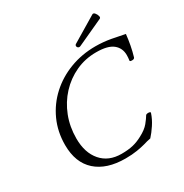

<svg xmlns="http://www.w3.org/2000/svg" viewBox="-195 -1011 1130 1178"><g transform="rotate(-30 370.0 -422.0)"><path d="M357 13Q224 13 150 -53Q76 -119 76 -244Q76 -338 112 -417Q148 -496 211.5 -554Q275 -612 359 -644Q443 -676 540 -676Q566 -676 594 -673.5Q622 -671 649 -666Q672 -662 694.5 -657Q717 -652 740 -648Q736 -610 729 -572.5Q722 -535 711 -498Q707 -488 691.5 -488.5Q676 -489 677 -495Q680 -516 680 -533Q680 -583 643.5 -612.5Q607 -642 525 -642Q447 -642 380 -611Q313 -580 262.5 -525.5Q212 -471 184 -399Q156 -327 156 -244Q156 -143 207.5 -83.5Q259 -24 350 -24Q397 -24 431 -32Q465 -40 500 -59Q544 -82 566 -109Q588 -136 599 -155Q602 -159 610.5 -160Q619 -161 626 -159Q633 -157 631 -151Q619 -114 595.5 -78.5Q572 -43 549 -18Q536 -16 523.5 -12.5Q511 -9 497 -5Q476 1 440 7Q404 13 357 13ZM461 -723Q452 -719 445 -723.5Q438 -728 437.5 -736.5Q437 -745 447 -750L622 -855Q631 -860 640 -849.5Q649 -839 652.5 -826Q656 -813 648 -809Z"/></g></svg>

Font: Junicode
Style: Italic
Weight: 400
Italic angle: -11°
Designer: Peter S. Baker
Version: Version 2.100; ttfautohint (v1.8.4)